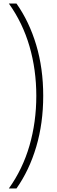

<svg xmlns="http://www.w3.org/2000/svg" viewBox="-20 -820 324 1084"><path d="M224 -279Q224 -124 184.5 9Q145 142 73 244H30Q108 135 146.5 2Q185 -131 185 -279Q185 -426 146.5 -558.5Q108 -691 30 -800H73Q145 -698 184.5 -566Q224 -434 224 -279Z"/></svg>

Font: Noto Sans Tamil SemiCondensed ExtraLight
Style: Regular
Weight: 200
Width: 4
Designer: Jelle Bosma - Monotype Design Team
Foundry: Monotype Imaging Inc.
Version: Version 2.004; ttfautohint (v1.8.4.7-5d5b)